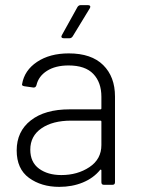

<svg xmlns="http://www.w3.org/2000/svg" viewBox="-20 -720 548 748"><path d="M428 -344V-10Q428 0 418 0H385Q375 0 375 -10V-56Q375 -58 373.5 -59Q372 -60 370 -58Q344 -26 302.5 -9Q261 8 211 8Q141 8 93 -27Q45 -62 45 -134Q45 -208 100 -251Q155 -294 251 -294H371Q375 -294 375 -298V-343Q375 -399 343.5 -432Q312 -465 247 -465Q196 -465 163 -444Q130 -423 122 -388Q119 -378 110 -379L75 -384Q64 -386 66 -392Q75 -446 124.5 -479Q174 -512 248 -512Q336 -512 382 -466.5Q428 -421 428 -344ZM375 -155V-246Q375 -250 371 -250H257Q185 -250 141.5 -220Q98 -190 98 -137Q98 -88 132 -63Q166 -38 219 -38Q282 -38 328.5 -69Q375 -100 375 -155ZM294 -700H323Q329 -700 331 -696.5Q333 -693 330 -688L263 -578Q258 -571 251 -571H228Q222 -571 220 -574.5Q218 -578 221 -583L282 -693Q287 -700 294 -700Z"/></svg>

Font: Barlow Light
Style: Regular
Weight: 300
Designer: Jeremy Tribby
Foundry: Tribby Type
Version: Version 1.422